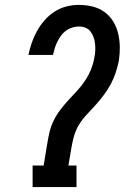

<svg xmlns="http://www.w3.org/2000/svg" viewBox="-20 -763 540 783"><path d="M113 0V-88H158L172 -173Q176 -198 181.5 -222.5Q187 -247 198.5 -270.5Q210 -294 225.5 -314.5Q241 -335 259 -354.5Q277 -374 295 -393.5Q313 -413 327.5 -435Q342 -457 351.5 -481Q361 -505 365 -529Q368 -543 368.5 -557.5Q369 -572 367.5 -585.5Q366 -599 361.5 -611.5Q357 -624 349 -634.5Q341 -645 328.5 -650Q316 -655 301 -655Q288 -655 274 -650.5Q260 -646 248.5 -637.5Q237 -629 228.5 -617Q220 -605 213.5 -592Q207 -579 203 -565.5Q199 -552 196 -539H96Q101 -564 109.5 -588.5Q118 -613 131 -636.5Q144 -660 162 -680.5Q180 -701 202.5 -715.5Q225 -730 250.5 -736.5Q276 -743 301 -743Q330 -743 357 -736.5Q384 -730 405.5 -714.5Q427 -699 441 -676.5Q455 -654 461.5 -627.5Q468 -601 468.5 -573Q469 -545 465 -517Q460 -492 452 -467.5Q444 -443 432 -420.5Q420 -398 404 -376.5Q388 -355 370.5 -335.5Q353 -316 334.5 -296.5Q316 -277 302.5 -255Q289 -233 282 -208.5Q275 -184 271 -159L259 -88H292V0Z"/></svg>

Font: Iosevka Slab Semibold Oblique
Style: Regular
Weight: 600
Italic angle: -9°
Monospace: yes
Designer: Belleve Invis
Foundry: Belleve Invis
Version: Version 11.1.1; ttfautohint (v1.8.3)